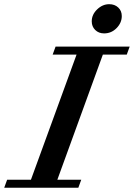

<svg xmlns="http://www.w3.org/2000/svg" viewBox="-76 -882 629 902"><path d="M413.1 -725.1Q387.7 -725.1 371.3 -741.2Q355 -757.3 355 -781.7Q355 -813.5 380.4 -837.9Q405.8 -862.3 437 -862.3Q462.9 -862.3 479.5 -846.7Q496.1 -831.1 496.1 -806.6Q496.1 -774.9 471.7 -750Q447.3 -725.1 413.1 -725.1ZM-56.2 0 -42.5 -37.6H69.3L283.7 -625.5H171.4L185.1 -663.1H533.2L519.5 -625.5H407.2L193.4 -37.6H305.7L292 0Z"/></svg>

Font: Elstob 8pt SemiBold
Style: Italic
Weight: 600
Italic angle: -20°
Designer: Peter S. Baker
Version: Version 1.015